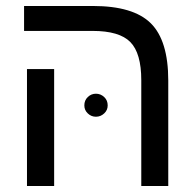

<svg xmlns="http://www.w3.org/2000/svg" viewBox="-20 -619 640 639"><path d="M160.2 0H69.8V-389.2H160.2ZM540 0H450.2V-352.1Q450.2 -441.9 413.8 -479Q377.4 -516.1 288.1 -516.1H60.1V-599.1H289.1Q423.8 -599.1 481.9 -541.5Q540 -483.9 540 -351.1ZM260.7 -268.1Q260.7 -285.2 272.2 -296.1Q283.7 -307.1 299.3 -307.1Q314.9 -307.1 326.7 -296.1Q338.4 -285.2 338.4 -268.1Q338.4 -252.4 326.7 -241.5Q314.9 -230.5 299.3 -230.5Q283.7 -230.5 272.2 -241.5Q260.7 -252.4 260.7 -268.1Z"/></svg>

Font: Liberation Mono
Style: Regular
Weight: 400
Monospace: yes
Designer: Steve Matteson
Foundry: Ascender Corporation
Version: Version 2.1.5